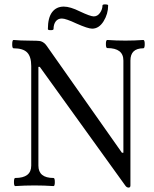

<svg xmlns="http://www.w3.org/2000/svg" viewBox="-20 -849 703 879"><path d="M401.9 -717.8Q382.8 -717.8 330.1 -741.2Q281.2 -764.2 263.2 -764.2Q245.1 -764.2 235.1 -751Q225.1 -737.8 225.1 -715.8Q224.6 -710.9 211.9 -710.9Q199.2 -710.9 199.2 -715.8Q199.2 -767.6 218.5 -793.2Q237.8 -818.8 272 -818.8Q301.3 -818.8 345.2 -796.9Q394 -773.9 409.2 -773.9Q426.3 -773.9 437.7 -790Q449.2 -806.2 449.2 -824.2Q449.2 -829.1 462.2 -828.9Q475.1 -828.6 475.1 -824.2Q475.1 -785.2 454.1 -751.5Q433.1 -717.8 401.9 -717.8ZM568.8 9.8Q559.6 9.8 553.2 0L162.1 -543H155.8V-90.8Q155.8 -34.2 225.1 -34.2Q231 -34.2 231 -15.6Q231 2.9 225.1 2.9Q181.6 0 138.2 0Q92.8 0 49.8 2.9Q43.9 2.9 43.9 -15.6Q43.9 -34.2 49.8 -34.2Q123 -34.2 123 -90.8V-546.9Q123 -589.4 104.5 -608.6Q85.9 -627.9 42 -627.9Q35.6 -627.9 35.9 -647Q36.1 -666 42 -666Q74.7 -663.1 108.9 -663.1Q155.8 -663.1 167 -660.2Q183.1 -654.8 193.8 -639.2L538.1 -149.9H544.9V-571.8Q544.9 -628.9 471.2 -628.9Q464.8 -628.9 464.8 -647.5Q464.8 -666 471.2 -666Q511.7 -663.1 554.2 -663.1Q595.7 -663.1 636.2 -666Q642.6 -666 642.6 -647Q642.6 -627.9 636.2 -627.9Q577.1 -627.9 577.1 -571.8V0Q577.1 9.8 568.8 9.8Z"/></svg>

Font: Junicode SmCond
Style: Regular
Weight: 400
Width: 4
Designer: Peter S. Baker
Version: Version 2.206